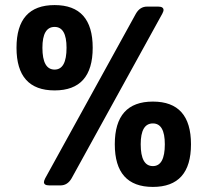

<svg xmlns="http://www.w3.org/2000/svg" viewBox="-20 -728 805 756"><path d="M242 -540Q242 -622 195 -622Q147 -622 147 -540Q147 -454 195 -454Q242 -454 242 -540ZM629 -160Q629 -242 582 -242Q534 -242 534 -160Q534 -74 582 -74Q629 -74 629 -160ZM195 -708Q345 -708 345 -540Q345 -372 195 -372Q45 -372 45 -540Q45 -708 195 -708ZM624 -688Q624 -684 619 -674L262 -26Q246 2 218 2H174Q153 2 153 -11Q153 -16 158 -26L515 -674Q531 -702 559 -702H603Q624 -702 624 -688ZM582 -328Q732 -328 732 -160Q732 8 582 8Q432 8 432 -160Q432 -328 582 -328Z"/></svg>

Font: mmAsap
Style: Bold
Weight: 700
Designer: Pablo Cosgaya
Foundry: Omnibus-Type
Version: Version 1.001